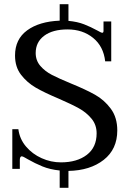

<svg xmlns="http://www.w3.org/2000/svg" viewBox="-20 -809 622 920"><path d="M308 10V91H266V8Q219 3 183.5 -11.5Q148 -26 113 -46Q109 -48 99 -54Q89 -60 84 -60Q80 -60 77.5 -55.5Q75 -51 75 -43V0H39V-190H68Q74 -143 104.5 -107Q135 -71 179.5 -51Q224 -31 272 -31Q349 -31 396 -67Q443 -103 443 -170Q443 -211 418.5 -240.5Q394 -270 359 -289.5Q324 -309 262 -336Q193 -365 151.5 -389Q110 -413 81 -450.5Q52 -488 52 -543Q52 -621 110 -663.5Q168 -706 266 -710V-789H308V-709Q351 -705 383 -692.5Q415 -680 446 -663Q465 -652 470 -652Q476 -652 476 -661V-706H513V-515H484Q476 -587 426 -627.5Q376 -668 304 -668Q232 -668 191.5 -637.5Q151 -607 151 -555Q151 -519 173.5 -493Q196 -467 229 -450Q262 -433 320 -409Q391 -380 435.5 -355Q480 -330 511 -288Q542 -246 542 -184Q542 -94 477 -43Q412 8 308 10Z"/></svg>

Font: TavirajRegular
Style: Regular
Weight: 400
Designer: Katatrad Team
Foundry: CadsonDemak
Version: Version 1.001